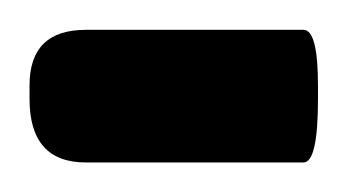

<svg xmlns="http://www.w3.org/2000/svg" viewBox="-61 -110 235 130"><path d="M-2.9 0Q-41 0 -41 -43V-52.2Q-41 -89.8 -2.9 -89.8H144.5Q154.3 -89.8 154.3 -52.2V-43Q154.3 0 144.5 0Z"/></svg>

Font: Dirooz
Style: Regular
Weight: 400
Foundry: DejaVu fonts team - Redesigned by Saber Rastikerdar
Version: Version 0.2.1